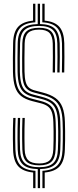

<svg xmlns="http://www.w3.org/2000/svg" viewBox="-20 -914 414 1022"><path d="M181 87.5V-14Q125.8 -15.2 101 -39.2Q76.2 -63.2 74.2 -117.2Q73.5 -149.2 73.2 -175.9Q73 -202.5 73.5 -229Q74 -255.5 75 -286.2H87.2Q86.2 -254.8 85.8 -228.2Q85.2 -201.8 85.5 -175.4Q85.8 -149 86.8 -117.5Q88.2 -67.5 112 -45.8Q135.8 -24 189 -24Q240.2 -24 263.4 -45.8Q286.5 -67.5 288.2 -117.8Q289.2 -140 289.6 -165.1Q290 -190.2 289.8 -215.6Q289.5 -241 288.5 -264.2Q287.2 -303.2 278.6 -327.5Q270 -351.8 250.9 -365.8Q231.8 -379.8 198.8 -387.8L156.8 -398.5Q126.5 -406.2 108.6 -421.1Q90.8 -436 82.6 -462.6Q74.5 -489.2 73.5 -531.5Q72.8 -566.2 73.1 -605.1Q73.5 -644 74.2 -684Q75.5 -737.5 100.2 -761.1Q125 -784.8 180.8 -785.8V-894.2H193V-786Q247.5 -785 271.8 -761.1Q296 -737.2 297.8 -683.2Q298.5 -650.5 298.4 -611.6Q298.2 -572.8 297.2 -528.2H285Q286 -572.8 286 -611.5Q286 -650.2 285.2 -682.8Q284 -733 261.4 -754.5Q238.8 -776 188 -776Q134.8 -776 111.2 -754.6Q87.8 -733.2 86.8 -683.8Q86 -643.5 85.5 -604.9Q85 -566.2 85.8 -531.8Q86.8 -492.5 93.8 -468Q100.8 -443.5 116.6 -430Q132.5 -416.5 159.8 -409.8L201.5 -399Q237.8 -390 259 -374.6Q280.2 -359.2 290 -333Q299.8 -306.8 301 -264.8Q302 -241.8 302.2 -216.5Q302.5 -191.2 302.1 -165.9Q301.8 -140.5 300.8 -117.2Q298.5 -63 273.5 -39Q248.5 -15 193.2 -14V87.5ZM156.5 87.5V4.2Q101.2 -1.5 76.4 -29.8Q51.5 -58 49.8 -116.2Q49 -147.5 48.6 -174.5Q48.2 -201.5 48.8 -228.4Q49.2 -255.2 50.5 -286.2H62.8Q61.5 -255.5 61.1 -229.1Q60.8 -202.8 61 -175.9Q61.2 -149 62 -116.8Q63.8 -60.5 88.6 -34.2Q113.5 -8 168.8 -4.8V87.5ZM205.8 87.5V-4.8Q260.8 -7.8 285.8 -33.9Q310.8 -60 313 -116.8Q314 -139.2 314.2 -164.6Q314.5 -190 314.4 -215.8Q314.2 -241.5 313.2 -265.2Q311.8 -310 301 -338.2Q290.2 -366.5 267 -383.4Q243.8 -400.2 204.2 -410.2L162.5 -421.2Q138.8 -427.2 124.9 -439.4Q111 -451.5 105 -473.8Q99 -496 98.2 -532.2Q97.5 -566.5 97.9 -605Q98.2 -643.5 99 -683.5Q100 -727.8 120.8 -747Q141.5 -766.2 188 -766.2Q232.5 -766.2 252.1 -746.8Q271.8 -727.2 273 -682.5Q273.8 -650.2 273.6 -611.6Q273.5 -573 272.8 -528.2H260.5Q261.2 -573.2 261.4 -611.6Q261.5 -650 260.8 -682Q259.8 -721.8 242.9 -739Q226 -756.2 188 -756.2Q147.8 -756.2 130 -739.2Q112.2 -722.2 111.2 -683Q110.5 -643.2 110.1 -605Q109.8 -566.8 110.5 -532.5Q111.2 -499.5 116.4 -479.4Q121.5 -459.2 133.2 -448.5Q145 -437.8 165.5 -432.5L207 -421.5Q250 -410.5 275.2 -392.2Q300.5 -374 312.2 -343.6Q324 -313.2 325.5 -265.5Q326.5 -242 326.6 -216.1Q326.8 -190.2 326.5 -164.6Q326.2 -139 325.2 -116.2Q323 -57.5 297.9 -29.1Q272.8 -0.8 218 4.2V87.5ZM189 -33.8Q142.2 -33.8 121.4 -53.2Q100.5 -72.8 99 -117.8Q98.2 -149.2 97.9 -175.4Q97.5 -201.5 98 -228Q98.5 -254.5 99.5 -286.2H111.8Q110.8 -254.8 110.4 -228.4Q110 -202 110.2 -175.9Q110.5 -149.8 111.2 -118.2Q112.5 -78.5 130.5 -61.1Q148.5 -43.8 189 -43.8Q227.5 -43.8 244.9 -61.1Q262.2 -78.5 263.8 -118.8Q264.8 -142 265.1 -167Q265.5 -192 265.2 -216.6Q265 -241.2 264 -263.2Q263 -296.2 256.2 -316.4Q249.5 -336.5 234.5 -347.8Q219.5 -359 193.5 -365.2L151 -376Q114 -385.5 92 -403.2Q70 -421 60 -451.8Q50 -482.5 49 -531Q48.2 -566 48.6 -605.1Q49 -644.2 49.8 -684.8Q51 -742.5 75.9 -770.5Q100.8 -798.5 156 -804.2V-894.2H168.2V-795.2Q112.8 -792 88 -766Q63.2 -740 62 -684.2Q61.2 -644 60.9 -605Q60.5 -566 61.2 -531.2Q62.2 -485.8 71.2 -457.1Q80.2 -428.5 100.2 -412.1Q120.2 -395.8 153.8 -387.5L196.2 -376.5Q225.5 -369.2 242.6 -356.6Q259.8 -344 267.5 -321.9Q275.2 -299.8 276.2 -263.8Q277.2 -241.5 277.5 -216.8Q277.8 -192 277.4 -166.8Q277 -141.5 276 -118.2Q274.2 -73.2 254.1 -53.5Q234 -33.8 189 -33.8ZM309.5 -528.2Q310.5 -572 310.6 -611.1Q310.8 -650.2 310 -683.5Q308.2 -740 283.9 -766.2Q259.5 -792.5 205.2 -795.2V-894.2H217.5V-804.2Q271.8 -799 296.2 -770.8Q320.8 -742.5 322.2 -684Q323 -650.2 322.9 -611Q322.8 -571.8 322 -528.2Z"/></svg>

Font: Big Shoulders Inline Text Thin Light
Style: Regular
Weight: 300
Version: Version 2.002